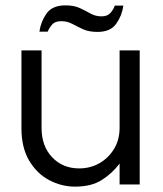

<svg xmlns="http://www.w3.org/2000/svg" viewBox="-20 -688 606 716"><path d="M260 8Q209 8 163 -16.5Q117 -41 88.5 -89.5Q60 -138 60 -209V-500H135V-211Q135 -143 174.5 -101.5Q214 -60 275 -60Q317 -60 351 -79.5Q385 -99 405.5 -133Q426 -167 426 -212V-500H501V0H426V-78Q399 -42 360 -17Q321 8 260 8ZM344 -569Q311 -569 289.5 -579Q268 -589 249.5 -599Q231 -609 208 -609Q185 -609 174 -596Q163 -583 158 -570H127Q132 -607 153.5 -637.5Q175 -668 224 -668Q256 -668 277.5 -658Q299 -648 317.5 -637.5Q336 -627 359 -627Q381 -627 392.5 -640.5Q404 -654 408 -667H440Q435 -630 413.5 -599.5Q392 -569 344 -569Z"/></svg>

Font: Questrial
Style: Regular
Weight: 400
Designer: Joe Prince, Laura Meseguer
Foundry: Joe Prince, Laura Meseguer
Version: Version 2.000; ttfautohint (v1.8.3)